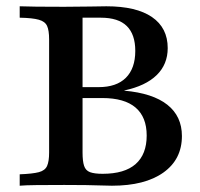

<svg xmlns="http://www.w3.org/2000/svg" viewBox="-20 -591 638 611"><path d="M42.7 0V-36.3Q83.9 -37.9 103.6 -43.1Q123.4 -48.4 129.8 -62.9Q136.3 -77.4 136.3 -105.6V-465.3Q136.3 -494.4 129.8 -508.5Q123.4 -522.6 103.6 -528.2Q83.9 -533.9 42.7 -534.7V-571Q60.5 -570.2 96.4 -569.8Q132.3 -569.4 183.9 -569.4Q232.3 -569.4 266.5 -570.2Q300.8 -571 318.5 -571Q413.7 -571 463.7 -536.7Q513.7 -502.4 513.7 -437.9Q513.7 -386.3 478.6 -352Q443.5 -317.7 375.8 -303.2V-302.4Q466.1 -294.4 512.5 -257.7Q558.9 -221 558.9 -158.1Q558.9 -83.9 500 -41.9Q441.1 0 336.3 0Q322.6 0 302 -0.8Q281.5 -1.6 252.8 -2Q224.2 -2.4 184.7 -2.4Q132.3 -2.4 96 -2Q59.7 -1.6 42.7 0ZM306.5 -37.9Q376.6 -37.9 411.7 -69Q446.8 -100 446.8 -159.7Q446.8 -218.5 411.3 -248.8Q375.8 -279 305.6 -279H216.9V-313.7H293.5Q350.8 -313.7 380.6 -343.5Q410.5 -373.4 410.5 -429Q410.5 -481.5 383.5 -508.1Q356.5 -534.7 300.8 -534.7H242.7V-105.6Q242.7 -78.2 247.6 -63.3Q252.4 -48.4 266.5 -43.1Q280.6 -37.9 306.5 -37.9Z"/></svg>

Font: Playfair 9pt SemiBold
Style: Regular
Weight: 600
Designer: Claus Eggers Sørensen
Foundry: Claus Eggers Sørensen
Version: Version 2.001;gftools[0.9.30]